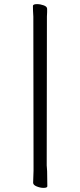

<svg xmlns="http://www.w3.org/2000/svg" viewBox="-20 -800 391 933"><path d="M142 -719Q140 -751 140 -771Q140 -780 160 -780Q176 -780 192.5 -774Q209 -768 209 -757V-741Q208 -731 208 -720L207 4Q208 9 208 17Q208 25 209 33L210 105Q210 113 191 113Q176 113 158.5 106Q141 99 141 88L143 29V5Z"/></svg>

Font: QiushuiShotai
Style: Regular
Weight: 600
Designer: Fontworks Inc.
Foundry: Fontworks Inc.
Version: Version 1.250